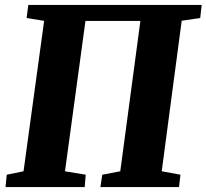

<svg xmlns="http://www.w3.org/2000/svg" viewBox="-20 -763 842 783"><path d="M2.5 0 7.5 -50.5 76 -64.5 160 -678 88.5 -689.5 95.5 -743H802.5L796.5 -689.5L721 -678.5L639.5 -64.5L716 -50.5L710 0H389.5L397 -50.5L470.5 -64.5L552.5 -677.5H328.5L245 -64.5L329.5 -50.5L325.5 0Z"/></svg>

Font: Merriweather 20pt Black
Style: Italic
Weight: 900
Italic angle: -7.8°
Version: Version 2.101